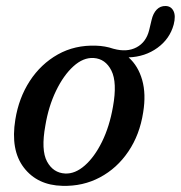

<svg xmlns="http://www.w3.org/2000/svg" viewBox="-20 -609 602 639"><path d="M299.5 -457Q330.5 -456 356.5 -447L358.5 -446.5Q402.5 -434.5 434.5 -451.5Q466.5 -468.5 476.5 -509L484.5 -542.5Q489.5 -564.5 501.5 -577Q513.5 -589.5 531.5 -589Q549.5 -588.5 557.5 -572.2Q565.5 -556 558 -527Q545 -479.5 504 -449.8Q463 -420 408 -418Q440 -389.5 453.2 -342.8Q466.5 -296 456.5 -235Q445 -160.5 407.2 -104.8Q369.5 -49 312.8 -18.8Q256 11.5 187.5 9.5Q104.5 7.5 59.5 -51Q14.5 -109.5 31 -211Q42.5 -283 79.2 -339.5Q116 -396 172.5 -427.8Q229 -459.5 299.5 -457ZM197 -31.5Q230 -30 262.2 -58.2Q294.5 -86.5 319.5 -137.2Q344.5 -188 356 -254Q370.5 -334.5 350.8 -374Q331 -413.5 291.5 -416Q257 -418 224.2 -388.2Q191.5 -358.5 166.5 -306.8Q141.5 -255 131 -191.5Q116 -109.5 136.5 -71.5Q157 -33.5 197 -31.5Z"/></svg>

Font: Fraunces 72pt S050
Style: Italic
Weight: 400
Italic angle: -16°
Version: Version 1.000; ttfautohint (v1.8.3)